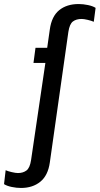

<svg xmlns="http://www.w3.org/2000/svg" viewBox="-100 -748 494 952"><path d="M374 -709 365 -640Q354 -645 335 -649.5Q316 -654 305 -654Q278 -654 261.5 -641.5Q245 -629 239 -590L147 58Q138 122 100 153Q62 184 4 184Q-18 184 -42 179Q-66 174 -80 165L-72 96Q-61 101 -41.5 105.5Q-22 110 -11 110Q14 110 31 97.5Q48 85 54 46L125 -436H66L76 -511H134L147 -602Q156 -667 193.5 -697.5Q231 -728 290 -728Q312 -728 336 -723Q360 -718 374 -709Z"/></svg>

Font: Chivo
Style: Italic
Weight: 400
Italic angle: -8.05°
Designer: Hector Gatti
Foundry: Omnibus-Type
Version: Version 1.007